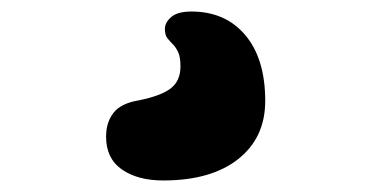

<svg xmlns="http://www.w3.org/2000/svg" viewBox="-20 -79 645 333"><path d="M263 234Q219 234 191.5 215Q164 196 164 158Q164 133 177 116.5Q190 100 221 95Q260 87 276.5 74Q293 61 293 36Q293 20 289 11.5Q285 3 280 -2Q275 -7 270.5 -12.5Q266 -18 266 -29Q266 -40 277 -49.5Q288 -59 312 -59Q371 -59 405.5 -18Q440 23 440 96Q440 160 393 197Q346 234 263 234Z"/></svg>

Font: Shantell Sans
Style: Bold
Weight: 700
Designer: Stephen Nixon, Anya Danilova, Shantell Martin
Foundry: Arrow Type
Version: Version 1.011;[c5ecc13dd]